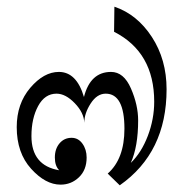

<svg xmlns="http://www.w3.org/2000/svg" viewBox="-20 -552 576 574"><path d="M338 2 302 -33Q352 -77 352 -167Q352 -272 296 -272Q270 -272 251 -242.5Q232 -213 232 -185Q231 -215 203.5 -243.5Q176 -272 149 -272Q114 -272 94 -235Q74 -198 74 -145Q74 -57 157 -43Q144 -56 144 -81Q144 -107 158 -123.5Q172 -140 194 -140Q214 -140 226.5 -122.5Q239 -105 239 -81Q239 -44 216 -22Q193 0 161 0Q116 0 73 -47.5Q30 -95 30 -172Q30 -242 70.5 -289.5Q111 -337 156 -337Q209 -337 231 -262Q250 -337 312 -337Q350 -337 371.5 -287.5Q393 -238 393 -192Q393 -114 371 -65Q403 -96 422 -146Q441 -196 441 -248Q441 -396 321 -457L322 -532Q390 -509 434 -441.5Q478 -374 478 -285Q478 -96 338 2Z"/></svg>

Font: LuenTai2017
Style: Regular
Weight: 400
Designer: LuenTai
Foundry: Microsoft Corpration
Version: Version 1.00 November 27, 2016, initial release